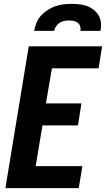

<svg xmlns="http://www.w3.org/2000/svg" viewBox="-20 -975 549 995"><path d="M8 0 129 -735H509L491 -621H249L218 -439H402L384 -325H200L165 -114H407L388 0ZM157 -815Q161 -836 169 -856.5Q177 -877 192.5 -894Q208 -911 227.5 -923.5Q247 -936 267.5 -943Q288 -950 309.5 -952.5Q331 -955 352 -955Q373 -955 393.5 -952.5Q414 -950 432.5 -943Q451 -936 466.5 -923.5Q482 -911 491.5 -894Q501 -877 503 -856.5Q505 -836 501 -815H397Q399 -827 395.5 -838.5Q392 -850 383 -857Q374 -864 362 -866.5Q350 -869 338 -869Q326 -869 313 -866.5Q300 -864 289 -857Q278 -850 270.5 -838.5Q263 -827 261 -815Z"/></svg>

Font: Iosevka Term Curly Hv Obl
Style: Regular
Weight: 900
Italic angle: -9°
Designer: Belleve Invis
Foundry: Belleve Invis
Version: Version 32.3.0